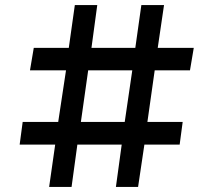

<svg xmlns="http://www.w3.org/2000/svg" viewBox="-20 -742 846 762"><path d="M199 -168H58L70 -258H211L242 -463H99L114 -552H253L277 -722H366L343 -552H517L541 -722H631L606 -552H749L734 -463H594L565 -258H705L693 -168H553L528 0H440L463 -168H287L264 0H175ZM475 -258 505 -463H330L301 -258Z"/></svg>

Font: Oakes Grotesk
Style: Bold
Weight: 600
Designer: Samuel Oakes
Foundry: Samuel Oakes
Version: Version 1.000;PS 001.000;hotconv 1.0.88;makeotf.lib2.5.64775